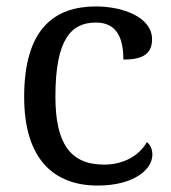

<svg xmlns="http://www.w3.org/2000/svg" viewBox="-20 -566 532 596"><path d="M283 10C396 10 453 -40 453 -86C453 -104 446 -117 436 -125C413 -84 365 -55 303 -55C196 -55 152 -124 152 -266C152 -445 201 -496 278 -496C345 -496 363 -444 363 -381C422 -381 452 -398 452 -444C452 -513 361 -546 278 -546C151 -546 55 -479 55 -265C55 -69 150 10 283 10Z"/></svg>

Font: Noto Nastaliq Urdu
Style: Regular
Weight: 400
Designer: Monotype Design Team (Patrick Giasson: type design, Kamal Mansour: OpenType code, Glenda Bellarosa). Updated by Simon Co
Foundry: Monotype Imaging Inc., Simon Cozens
Version: Version 3.009